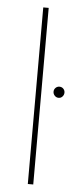

<svg xmlns="http://www.w3.org/2000/svg" viewBox="-53 -758 325 788"><g transform="rotate(5 109.5 -364.0)"><path d="M115.2 -727.5V0H92.8V-727.5ZM188 -363.3Q178.2 -363.3 171.6 -370.4Q165 -377.4 165 -386.7Q165 -396 171.6 -402.6Q178.2 -409.2 187.5 -409.2Q197.3 -409.2 203.6 -402.6Q210 -396 210 -386.7Q210 -377.4 203.6 -370.4Q197.3 -363.3 188 -363.3Z"/></g></svg>

Font: Inter Tight Thin
Style: Regular
Weight: 250
Designer: Rasmus Andersson
Foundry: rsms
Version: Version 3.004